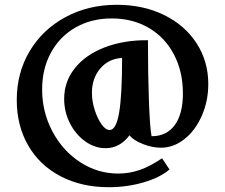

<svg xmlns="http://www.w3.org/2000/svg" viewBox="-20 -781 940 802"><path d="M50 -363Q50 -477 104 -567.5Q158 -658 253.5 -709.5Q349 -761 468 -761Q578 -761 665 -718.5Q752 -676 801 -600.5Q850 -525 850 -430Q850 -359 823 -297.5Q796 -236 750.5 -200Q705 -164 652 -164Q616 -164 576.5 -179.5Q537 -195 521 -216Q502 -190 476.5 -176Q451 -162 421 -162Q376 -162 336 -190.5Q296 -219 272 -266.5Q248 -314 248 -368Q248 -440 292.5 -496Q337 -552 417 -583Q497 -614 598 -613Q598 -471 602 -360.5Q606 -250 613 -212Q676 -212 710 -258.5Q744 -305 744 -391Q744 -482 706.5 -553.5Q669 -625 601.5 -664.5Q534 -704 447 -704Q362 -704 296 -666.5Q230 -629 193 -561.5Q156 -494 156 -407Q156 -313 199 -232Q242 -151 315 -103.5Q388 -56 474 -56Q520 -56 563.5 -71Q607 -86 657 -120L688 -73Q648 -39 579 -19Q510 1 434 1Q321 1 233.5 -44.5Q146 -90 98 -173Q50 -256 50 -363ZM490 -539Q434 -536 399 -495Q364 -454 364 -393Q364 -358 375.5 -322Q387 -286 404 -262Q421 -238 438 -238Q465 -238 477.5 -310Q490 -382 490 -539Z"/></svg>

Font: Otomanopee
Style: Regular
Weight: 400
Designer: Das Ende der Wildnis
Foundry: Gutenberg Labo
Version: Version 3.000